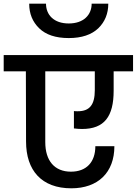

<svg xmlns="http://www.w3.org/2000/svg" viewBox="-44 -1038 740 1039"><path d="M-24 -652H96L97 -272C97 -116 181 -19 342 -19C486 -19 575 -104 575 -247H472C472 -160 423 -109 340 -109C251 -109 201 -168 201 -269V-652H469V-550C469 -471 441 -436 377 -436C368 -436 361 -436 356 -437V-343C372 -341 387 -340 400 -340C521 -340 571 -408 571 -547V-652H676V-740H-24ZM168 -885C204 -850 257 -832 328 -832C398 -832 451 -850 488 -885C524 -920 542 -965 542 -1018H452C452 -958 409 -911 328 -911C247 -911 205 -958 205 -1018H114C114 -964 132 -920 168 -885Z"/></svg>

Font: Poppins Medium
Style: Regular
Weight: 500
Designer: Ninad Kale (Devanagari), Jonny Pinhorn (Latin)
Foundry: Indian Type Foundry
Version: 4.004